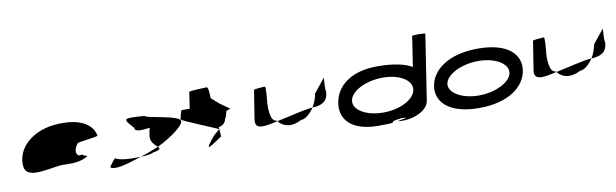

<svg xmlns="http://www.w3.org/2000/svg" viewBox="-48 -1312 5910 1842"><g transform="rotate(-10 2906.5 -391.0)"><path d="M100 -196C119 -52 392 -160 500 -148C585 -144 665 -152 722 -191C714 -193 668 -212 671 -217C630 -188 590 -257 654 -330C676 -340 860 -358 852 -368C826 -506 659 -570 418 -535C195 -493 81 -341 100 -196ZM671 -217C671 -217 671 -218 671 -218C671 -218 671 -217 671 -217ZM723 -192 722 -191C724 -191 724 -191 723 -190Z M920 -46C962 -14 1066 -43 1226 -95C1124 -91 1014 -98 982 -124C974 -124 922 -56 920 -46ZM1213 -378C1207 -340 1279 -344 1360 -354C1350 -333 1347 -306 1343 -279C1334 -218 1380 -184 1404 -161C1566 -239 1666 -329 1667 -362C1677 -424 1327 -450 1331 -475C1116 -490 1112 -490 1213 -378ZM1226 -95C1293 -98 1343 -105 1344 -114C1425 -128 1425 -140 1404 -161C1345 -137 1287 -114 1226 -95Z M1663 -382C1661 -371 2020 -226 2012 -226L1956 -177C1838 -34 1872 -54 2019 -154L2012 -246C2028 -246 2077 -261 2085 -314C2092 -314 2108 -371 2110 -382C2112 -392 2159 -400 2152 -400L2057 -468L1983 -533C1984 -540 1983 -642 1964 -642C1945 -642 1793 -636 1792 -628L1768 -468H1690C1683 -468 1665 -392 1663 -382Z M2363 -260C2347 -158 2436 -171 2575 -204C2574 -206 2570 -209 2569 -211C2503 -211 2505 -366 2513 -416C2514 -424 2526 -552 2515 -552C2505 -552 2408 -546 2407 -538C2407 -538 2375 -340 2363 -260ZM2575 -204C2627 -139 2710 -127 2802 -176C2846 -176 2894 -221 2930 -274C2851 -270 2707 -230 2575 -204ZM2930 -274H2941C3041 -282 3084 -322 3086 -408C3075 -408 3088 -546 3087 -538L2978 -403C2973 -370 2957 -319 2930 -274Z M3181 -274C3157 -118 3259 8 3524 8C3783 8 3564 -6 3757 -26C3896 -23 3613 0 3759 0C3893 0 4009 -66 4021 -146L4119 -784C4120 -792 3992 -792 3991 -785L3946 -490C3880 -532 3759 -556 3610 -556C3345 -556 3205 -430 3181 -274ZM3315 -274C3329 -366 3480 -440 3643 -440C3807 -440 3926 -366 3912 -274C3898 -184 3759 -109 3592 -109C3426 -109 3301 -184 3315 -274Z M4114 -274C4091 -121 4215 8 4505 8C4795 8 4956 -121 4979 -274C5003 -428 4881 -556 4591 -556C4301 -556 4138 -428 4114 -274ZM4244 -274C4258 -362 4407 -438 4573 -438C4739 -438 4863 -362 4849 -274C4836 -188 4689 -111 4523 -111C4357 -111 4231 -188 4244 -274Z M5081 -260C5065 -158 5154 -171 5293 -204C5292 -206 5288 -209 5287 -211C5221 -211 5223 -366 5231 -416C5232 -424 5244 -552 5233 -552C5223 -552 5126 -546 5125 -538C5125 -538 5093 -340 5081 -260ZM5293 -204C5345 -139 5428 -127 5520 -176C5564 -176 5612 -221 5648 -274C5569 -270 5425 -230 5293 -204ZM5648 -274H5659C5759 -282 5802 -322 5804 -408C5793 -408 5806 -546 5805 -538L5696 -403C5691 -370 5675 -319 5648 -274Z"/></g></svg>

Font: Ampere
Style: SCUltExtIta
Weight: 400
Version: Version 1